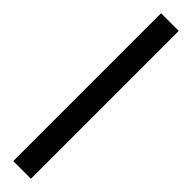

<svg xmlns="http://www.w3.org/2000/svg" viewBox="-366 -763 966 966"><g transform="rotate(45 117.0 -280.0)"><path d="M54 246V-806H180V246Z"/></g></svg>

Font: Space Grotesk Frontify
Style: Bold
Weight: 700
Designer: Florian Karsten
Version: Version 2.000